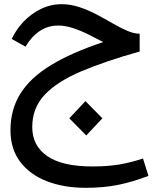

<svg xmlns="http://www.w3.org/2000/svg" viewBox="-20 -441 749 917"><path d="M663 316 689 399Q613 428 544 442Q475 456 389 456Q286 456 205 425Q124 394 77 332.5Q30 271 30 181Q30 82 77.5 6Q125 -70 223.5 -130Q322 -190 473 -240Q439 -258 402 -276.5Q365 -295 328 -307Q291 -319 258 -319Q208 -319 168.5 -292Q129 -265 102 -218L36 -255Q57 -300 92.5 -337.5Q128 -375 175 -398Q222 -421 275 -421Q317 -421 359 -407Q401 -393 441 -372Q481 -351 518 -329.5Q555 -308 587.5 -294Q620 -280 647 -280V-195Q483 -149 368.5 -100.5Q254 -52 194 11Q134 74 134 166Q134 255 205.5 304.5Q277 354 422 354Q495 354 550.5 344.5Q606 335 663 316ZM392 206 311 124 388 42 469 124Z"/></svg>

Font: Readex Pro
Style: Regular
Weight: 400
Designer: Bonnie Shaver-Troup, Thomas Jockin
Foundry: Lexend
Version: Version 1.204; ttfautohint (v1.8.4.7-5d5b)